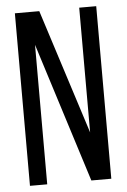

<svg xmlns="http://www.w3.org/2000/svg" viewBox="-51 -738 512 776"><g transform="rotate(-5 204.5 -350.0)"><path d="M109 -566 288 0H369V-700H300V-194L138 -700H39V0H109Z"/></g></svg>

Font: VL Bebas Neue Regular
Style: Regular
Weight: 400
Designer: Ryoichi Tsunekawa
Foundry: Ryoichi Tsunekawa
Version: Version 001.003